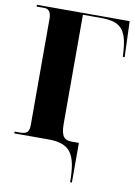

<svg xmlns="http://www.w3.org/2000/svg" viewBox="-99 -777 741 1050"><g transform="rotate(10 271.0 -252.0)"><path d="M366 210H376V-10H336C298 -10 276 -25 276 -98V-704H377C485 -704 520 -667 529 -547L531 -515H541L534 -714H19V-704H63C84 -704 100 -690 100 -651V-61C100 -23 87 -10 50 -10H19V0H207C328 0 366 50 366 210Z"/></g></svg>

Font: Noto Serif Display Condensed Black
Style: Regular
Weight: 900
Width: 3
Designer: Monotype Design Team
Foundry: Monotype Imaging Inc.
Version: Version 2.009